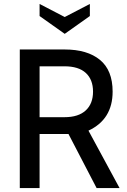

<svg xmlns="http://www.w3.org/2000/svg" viewBox="-20 -950 643 970"><path d="M80 -700H307Q421 -700 485 -647.5Q549 -595 549 -487Q549 -347 427 -290L584 0H468L326 -273H180V0H80ZM306 -358Q376 -358 413 -392Q450 -426 450 -487Q450 -548 413.5 -581.5Q377 -615 306 -615H180V-358ZM180 -869V-930L307 -864L434 -930V-869L307 -779Z"/></svg>

Font: Cabin
Style: Regular
Weight: 400
Designer: Pablo Impallari
Foundry: Pablo Impallari. http://www.impallari.com Igino Marini. http://www.ikern.com
Version: Version 2.001